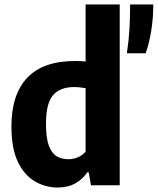

<svg xmlns="http://www.w3.org/2000/svg" viewBox="-20 -828 705 858"><path d="M238 10Q183 10 135.8 -17.5Q88.5 -45 59.8 -105Q31 -165 31 -262.5Q31 -406 102 -480.8Q173 -555.5 316.5 -555.5Q328.5 -555.5 340.2 -554.8Q352 -554 362.5 -553V-808H515V0H386.5L376.5 -57.5H369.5Q350 -27.5 316.8 -8.8Q283.5 10 238 10ZM285.5 -116.5Q307 -116.5 327.8 -125Q348.5 -133.5 362.5 -150.5V-434Q352 -436 337.5 -437.5Q323 -439 311 -439Q249 -439 217.2 -402.8Q185.5 -366.5 185.5 -275Q185.5 -211.5 198.2 -177.2Q211 -143 233.2 -129.8Q255.5 -116.5 285.5 -116.5ZM547 -590Q555.5 -646 558.5 -698.5Q561.5 -751 561.5 -808H665Q665 -748.5 656 -691.8Q647 -635 631 -590Z"/></svg>

Font: Encode Sans SemiCondensed SemiCondensed
Style: Bold
Weight: 700
Width: 4
Designer: Multiple Designers
Foundry: Impallari Type
Version: Version 3.000; ttfautohint (v1.8.3) -l 8 -r 50 -G 200 -x 14 